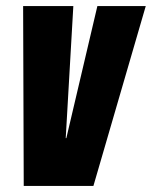

<svg xmlns="http://www.w3.org/2000/svg" viewBox="-20 -611 499 631"><path d="M58 0 56 -591H221L196 -157H198L300 -591H459L287 0Z"/></svg>

Font: Alumni Sans Black
Style: Italic
Weight: 900
Italic angle: -8°
Version: Version 1.016